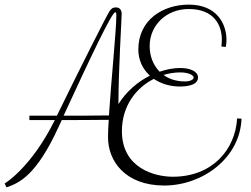

<svg xmlns="http://www.w3.org/2000/svg" viewBox="-80 -726 1084 830"><path d="M47 -207H157C55 -1 -59 67 -60 67L-52 84C3 65 77 34 175 -181C179 -190 183 -198 187 -207C242 -207 295 -207 390 -208C388 -177 387 -151 387 -132C387 -30 461 76 630 76C796 76 958 -43 964 -213L945 -214C937 -78 837 38 667 38C589 38 447 1 447 -159C447 -269 509 -347 585 -385C616 -364 655 -352 697 -352C721 -352 776 -355 776 -391C776 -417 743 -432 699 -432C669 -432 639 -426 610 -416C583 -444 567 -482 567 -527C567 -616 638 -687 736 -687C848 -687 879 -614 879 -555C879 -538 877 -525 877 -525L896 -523C896 -524 899 -536 899 -554C899 -621 859 -706 736 -706C625 -706 518 -641 518 -512C518 -466 537 -427 568 -399C514 -372 465 -329 432 -276C432 -424 446 -645 446 -666C446 -684 436 -694 421 -694C408 -694 400 -689 392 -675C374 -645 269 -437 166 -226H47ZM418 -673C421 -673 423 -671 423 -661C423 -595 400 -372 391 -227C338 -226 263 -226 195 -226C316 -489 404 -673 418 -673ZM699 -413C735 -413 757 -401 757 -391C757 -382 743 -374 719 -374C683 -374 651 -384 627 -402C651 -409 675 -413 699 -413Z"/></svg>

Font: Clicker Script
Style: Regular
Weight: 400
Designer: Astigmatic (AOETI)
Foundry: Astigmatic (AOETI)
Version: Version 1.000